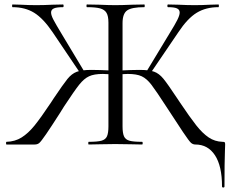

<svg xmlns="http://www.w3.org/2000/svg" viewBox="-20 -645 1031 857"><path d="M852 0Q841 0 832.5 -7.5Q824 -15 796.5 -56Q769 -97 723 -168Q677 -239 656 -266.5Q635 -294 612.5 -304.5Q590 -315 550 -315Q539 -315 528 -314Q517 -313 508 -312L507 -330Q569 -333 602 -333Q646 -333 668 -325Q690 -317 709 -294Q728 -271 771 -206L783 -188Q828 -121 856 -85.5Q884 -50 911.5 -31.5Q939 -13 973 -12Q981 -12 983 -10Q985 -8 985 0Q985 17 984 29Q982 79 982 187Q982 192 976.5 192Q971 192 971 187Q971 96 939.5 48Q908 0 852 0ZM9 -12Q47 -13 76.5 -31.5Q106 -50 134 -84.5Q162 -119 208 -188L219 -205Q262 -269 281 -292.5Q300 -316 322.5 -324.5Q345 -333 388 -333Q421 -333 484 -330L483 -312Q473 -313 462 -314Q451 -315 439 -315Q400 -315 377.5 -304.5Q355 -294 333.5 -267Q312 -240 266 -170L246 -138Q209 -80 186 -46.5Q163 -13 155 -6.5Q147 0 135 0H9Q7 0 7 -6Q7 -12 9 -12ZM36 -613Q34 -613 34 -619Q34 -625 36 -625L73 -624Q109 -622 142 -622Q175 -622 215 -624L261 -625Q264 -625 264 -619Q264 -613 261 -613Q233 -613 220.5 -607.5Q208 -602 208 -589Q208 -577 218.5 -557Q229 -537 252 -499L356 -326L339 -317L215 -501Q173 -563 132.5 -588Q92 -613 36 -613ZM376 -12Q415 -12 433 -17Q451 -22 457.5 -36.5Q464 -51 464 -81V-544Q464 -573 455.5 -587.5Q447 -602 427 -607.5Q407 -613 368 -613Q366 -613 366 -619Q366 -625 368 -625L422 -624Q468 -622 494 -622Q523 -622 571 -624L624 -625Q626 -625 626 -619Q626 -613 624 -613Q568 -613 547.5 -598.5Q527 -584 527 -542V-81Q527 -51 533.5 -36.5Q540 -22 557.5 -17Q575 -12 614 -12Q617 -12 617 -6Q617 0 614 0Q583 0 565 -1L494 -2L426 -1Q408 0 376 0Q374 0 374 -6Q374 -12 376 -12ZM634 -326 738 -498Q761 -535 771.5 -556Q782 -577 782 -589Q782 -602 770 -607.5Q758 -613 730 -613Q727 -613 727 -619Q727 -625 730 -625L776 -624Q816 -622 849 -622Q882 -622 918 -624L955 -625Q957 -625 957 -619Q957 -613 955 -613Q899 -613 858 -588Q817 -563 776 -501L651 -317Z"/></svg>

Font: Cormorant Unicase
Style: Regular
Weight: 400
Designer: Christian Thalmann (Catharsis Fonts)
Foundry: Catharsis Fonts
Version: Version 4.000